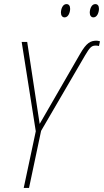

<svg xmlns="http://www.w3.org/2000/svg" viewBox="-20 -919 509 939"><path d="M437 -834C456 -834 464 -860 464 -876C464 -890 458 -899 446 -899C427 -899 419 -874 419 -857C419 -843 426 -834 437 -834ZM296 -834C315 -834 323 -860 323 -876C323 -890 317 -899 305 -899C286 -899 278 -874 278 -857C278 -843 285 -834 296 -834ZM96 0H122L181 -279L396 -648C419 -687 428 -696 447 -696C452 -696 458 -696 464 -694L469 -717C462 -719 457 -720 452 -720C423 -720 403 -710 372 -656L174 -313L113 -714H86L155 -277Z"/></svg>

Font: Noto Sans Condensed Thin
Style: Italic
Weight: 100
Width: 3
Italic angle: -12°
Designer: Monotype Design Team
Foundry: Monotype Imaging Inc.
Version: Version 2.013